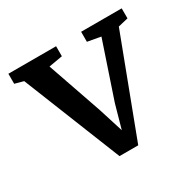

<svg xmlns="http://www.w3.org/2000/svg" viewBox="-105 -518 636 631"><g transform="rotate(-30 213.0 -202.5)"><path d="M179 6 31 -364 -2 -373V-411H179V-373L127 -364L199 -156L228 -64L253 -153L324 -364L274 -373V-411H428V-373L390 -364L250 6Z"/></g></svg>

Font: Aikya Medium
Style: Regular
Weight: 500
Designer: Neelakash Kshetrimayum (Latin subset based on Merriweather by Eben Sorkin)
Foundry: Brand New Type
Version: Version 1.00 b005